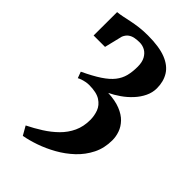

<svg xmlns="http://www.w3.org/2000/svg" viewBox="-249 -651 1005 1005"><g transform="rotate(45 253.0 -148.5)"><path d="M130 269.5 102 220.5Q143.5 200 182.5 175.2Q221.5 150.5 253 119.5Q284.5 88.5 302.8 49.2Q321 10 321 -39Q321 -70 310.5 -98.5Q300 -127 271.2 -145.8Q242.5 -164.5 187 -164.5Q175.5 -164.5 162.8 -162Q150 -159.5 139 -155.8Q128 -152 120 -147.5L107 -182.5Q167.5 -211 205.2 -236Q243 -261 263.5 -287Q284 -313 291.8 -343.2Q299.5 -373.5 299.5 -412Q299.5 -445.5 287.5 -467Q275.5 -488.5 256.8 -498.8Q238 -509 216.5 -509Q199 -509 182 -506Q165 -503 151.5 -493.5Q138 -484 129.5 -464.5L105 -364H20.5L21 -537.5Q37.5 -539 58.2 -543.2Q79 -547.5 103.8 -552.8Q128.5 -558 157.8 -561.8Q187 -565.5 221.5 -565.5Q304.5 -565.5 354.8 -545.8Q405 -526 427.8 -489.2Q450.5 -452.5 450.5 -403Q450.5 -371 436.2 -341.2Q422 -311.5 398.2 -285.8Q374.5 -260 345.5 -239.8Q316.5 -219.5 287 -205.5Q341.5 -203 378.2 -188.2Q415 -173.5 437 -150.5Q459 -127.5 468.5 -100.2Q478 -73 478 -46Q478 12.5 454.5 59.5Q431 106.5 392.5 142.8Q354 179 307.5 205Q261 231 214.5 247Q168 263 130 269.5Z"/></g></svg>

Font: Merriweather ExtraBold
Style: Regular
Weight: 800
Version: Version 2.100